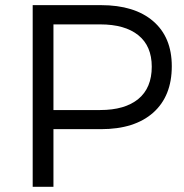

<svg xmlns="http://www.w3.org/2000/svg" viewBox="-20 -720 709 740"><path d="M369.1 -700.2Q498.5 -700.2 570.3 -638.4Q642.1 -576.7 642.1 -464.8Q642.1 -349.6 570.6 -285.9Q499 -222.2 369.1 -222.2H186V0H106V-700.2ZM366.2 -295.9Q461.4 -295.9 513.2 -338.6Q564.9 -381.3 564.9 -462.9Q564.9 -542.5 513.2 -584.2Q461.4 -626 366.2 -626H186V-295.9Z"/></svg>

Font: Montserrat-Arabic Light
Style: Regular
Weight: 300
Designer: Mohamed Gaber
Foundry: Kief Type Foundry
Version: Version 5.008;PS 005.008;hotconv 1.0.88;makeotf.lib2.5.64775